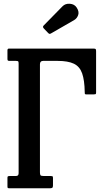

<svg xmlns="http://www.w3.org/2000/svg" viewBox="-20 -1011 564 1031"><path d="M65.5 -684H32Q25 -684 22.5 -685.8Q20 -687.5 20 -695V-740.5Q20 -750 27.5 -750H484Q492 -750 494 -747Q496 -744 496 -735.5V-514Q496 -506.5 492.5 -505.2Q489 -504 482 -504H445Q437.5 -504 436.2 -506.2Q435 -508.5 435 -516Q434 -580.5 421 -617.2Q408 -654 376.5 -669Q345 -684 289.5 -684H211.5Q194.5 -684 194.5 -665.5V-86Q194.5 -74 197.5 -70Q200.5 -66 213.5 -66H250.5Q257.5 -66 261 -64.8Q264.5 -63.5 264.5 -56V-15Q264.5 -5.5 260.8 -2.8Q257 0 248 0H32.5Q25 0 22.5 -1.2Q20 -2.5 20 -10V-57Q20 -63.5 23.5 -64.8Q27 -66 33.5 -66H66.5Q80 -66 80 -81V-669Q80 -679 77.8 -681.5Q75.5 -684 65.5 -684ZM237.5 -835 215 -858.5Q207 -867 215 -874.5L315.5 -977Q330.5 -992.5 355.2 -990.8Q380 -989 392 -970Q406 -948.5 399.8 -930.2Q393.5 -912 378 -903L256.5 -833Q250 -829 246.5 -829Q243 -829 237.5 -835Z"/></svg>

Font: Besley* Condensed Medium
Style: Regular
Weight: 500
Width: 3
Designer: Owen Earl
Foundry: indestructible type*
Version: Version 3.000; ttfautohint (v1.8.3)